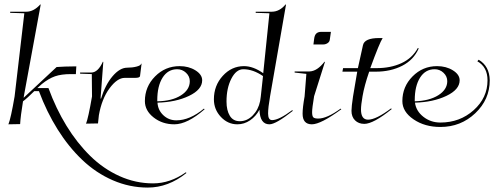

<svg xmlns="http://www.w3.org/2000/svg" viewBox="-20 -558 2251 868"><path d="M71 3 18 4Q29 -23 46 -122L90 -498L26 -500V-505H98Q133 -505 162 -538L164 -537L88 -124Q87 -119 87 -116L236 -255Q246 -256 273 -257L325 -258L323 -223H301Q257 -223 228.5 -213Q200 -203 169 -178L149 -160H199Q233 -67 280.5 10.5Q328 88 387.5 146.5Q447 205 520 238Q593 271 672 271Q749 271 820 221L823 224Q741 290 648 290Q566 290 490 257Q414 224 352 165Q290 106 240.5 27Q191 -52 156 -146H135Q100 -112 93 -107L84 -100Q73 -33 71 3Z M423 0 369 1Q379 -24 396 -122L395 -223L342 -225V-230H392Q423 -230 445 -279L447 -278L435 -118Q435 -117 435 -116Q435 -113 436 -110Q456 -175 489 -213.5Q522 -252 555 -252Q578 -252 597.5 -257Q617 -262 618 -270H620L613 -214Q612 -206 591 -206H544Q510 -206 475 -158.5Q440 -111 427 -37Q423 -3 423 0Z M691 -100Q757 -101 797.5 -126.5Q838 -152 838 -191Q838 -213 821 -229Q804 -245 781 -245Q739 -245 715 -207Q691 -169 691 -105ZM692 -94Q694 -60 718.5 -37Q743 -14 777 -14Q838 -14 902 -67L905 -64Q827 4 768 4Q714 4 674.5 -27Q635 -58 635 -101Q635 -166 681 -212.5Q727 -259 792 -259Q833 -259 863.5 -240Q894 -221 894 -195Q894 -153 834.5 -124.5Q775 -96 692 -94Z M1159 -122 1169 -214Q1124 -245 1080 -245Q1048 -245 1026 -202.5Q1004 -160 1004 -99Q1004 -59 1019 -34.5Q1034 -10 1064 -10Q1097 -10 1122.5 -36Q1148 -62 1156 -101ZM1201 -123Q1192 -71 1192 -45Q1192 -15 1210 -15Q1241 -15 1301 -60L1304 -57Q1227 4 1198 4Q1155 4 1153 -62Q1137 -32 1110.5 -14Q1084 4 1053 4Q1010 4 978.5 -29.5Q947 -63 947 -109Q947 -171 987 -215Q1027 -259 1083 -259Q1125 -259 1170 -227L1198 -498L1136 -500V-505H1208Q1244 -505 1271 -538L1273 -537Z M1397 -357 1400 -381Q1402 -399 1410 -406.5Q1418 -414 1432 -414H1476L1471 -379Q1470 -369 1461 -363Q1452 -357 1441 -357ZM1357 -122 1365 -224 1312 -230V-235H1379Q1414 -236 1447 -279L1449 -278L1400 -123Q1391 -69 1391 -51Q1391 -33 1396.5 -27.5Q1402 -22 1419 -22Q1458 -22 1520 -67L1523 -64Q1430 4 1390 4Q1348 4 1348 -44Q1348 -72 1357 -122Z M1595 -234H1528L1531 -250H1598L1621 -354Q1628 -386 1694 -386H1708H1710Q1696 -365 1654 -250H1683Q1746 -250 1795 -272.5Q1844 -295 1869 -341L1873 -339Q1850 -287 1798 -260.5Q1746 -234 1679 -234H1649Q1627 -170 1619 -123Q1612 -83 1612 -63Q1612 -17 1644 -17Q1680 -17 1748 -68L1751 -65Q1668 2 1627 2Q1601 2 1585 -14Q1569 -30 1569 -57Q1569 -76 1576 -122Z M2138 -281 2144 -288Q2193 -259 2194 -195Q2194 -108 2128.5 -46Q2063 16 1971 16Q1900 16 1849.5 -18.5Q1799 -53 1799 -101Q1799 -166 1845 -212.5Q1891 -259 1956 -259Q1997 -259 2027.5 -240Q2058 -221 2058 -195Q2058 -153 1998 -124.5Q1938 -96 1856 -94Q1861 -56 1894 -30Q1927 -4 1971 -4Q2059 -4 2121.5 -60Q2184 -116 2184 -195Q2184 -255 2138 -281ZM1855 -100Q1921 -102 1961.5 -127.5Q2002 -153 2002 -191Q2002 -213 1985 -229Q1968 -245 1945 -245Q1903 -245 1879 -207Q1855 -169 1855 -105Q1855 -102 1855 -100Z"/></svg>

Font: Kleymissky
Style: Regular
Weight: 500
Italic angle: -8°
Designer: gluk
Foundry: gluk
Version: Version 0.283